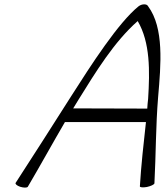

<svg xmlns="http://www.w3.org/2000/svg" viewBox="-20 -851 768 884"><path d="M108 9C164 -86 224 -195 279 -289H652C641 -190 630 -91 624 7C624 12 638 13 656 10C674 6 690 -1 691 -7C698 -139 697 -271 708 -404C721 -554 736 -722 662 -822C659 -828 653 -831 644 -831C635 -831 626 -828 618 -822C525 -747 400 -553 307 -407C223 -274 123 -119 52 -9C49 -4 58 4 73 9C89 14 104 14 108 9ZM342 -393C421 -520 505 -658 614 -754C672 -655 670 -524 662 -396C660 -381 659 -366 658 -351L317 -352C325 -366 334 -380 342 -393Z"/></svg>

Font: Nupuram ExtraLight Oblique
Style: Regular
Weight: 200
Designer: Santhosh Thottingal (santhosh.thottingal@gmail.com)
Foundry: SMC
Version: Version 1.000